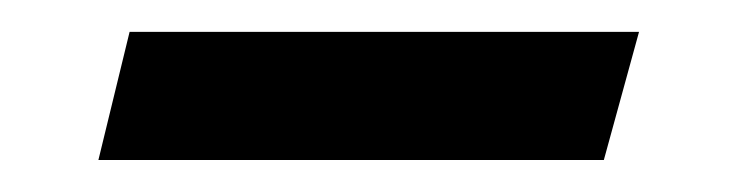

<svg xmlns="http://www.w3.org/2000/svg" viewBox="-20 -225 460 120"><path d="M41.5 -125 61 -205.1H379.4L357.4 -125Z"/></svg>

Font: VizhehAzad
Style: Regular
Weight: 400
Designer: damoon khanjanzadeh
Foundry: http://font-store.ir
Version: Version:0.0.3;RFB:1.2.5;Building:2016-04-04 21:25:54.909891